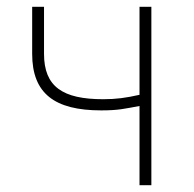

<svg xmlns="http://www.w3.org/2000/svg" viewBox="-20 -547 572 567"><path d="M392 0H427V-527H392V-267C352 -258 323 -254 285 -254C165 -254 110 -291 110 -388V-527H75V-388C75 -271 141 -221 279 -221C330 -221 348 -226 392 -234Z"/></svg>

Font: Source Han Sans JP VF
Style: Regular
Weight: 250
Designer: Ryoko NISHIZUKA 西塚涼子 (kana, bopomofo & ideographs); Paul D. Hunt (Latin, Greek & Cyrillic); Sandoll Communications 산돌커뮤니
Foundry: Adobe
Version: Version 2.004;hotconv 1.0.118;makeotfexe 2.5.65603